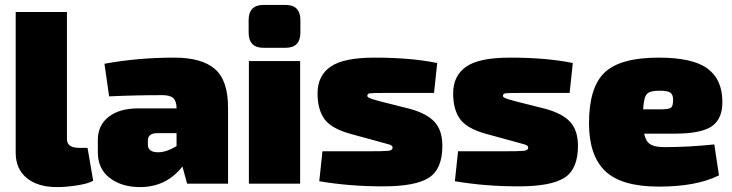

<svg xmlns="http://www.w3.org/2000/svg" viewBox="-20 -749 2987 783"><path d="M253 -700V-182Q253 -146 303 -146H337L360 -12Q340 0 294.5 7Q249 14 213 14Q134 14 89 -23Q44 -60 44 -126V-700Z M425 -356 406 -489Q542 -514 691 -514Q802 -514 856 -468Q910 -422 910 -310V0H743L724 -70Q658 14 551 14Q477 14 428 -23Q379 -60 379 -128V-178Q379 -238 423 -272.5Q467 -307 544 -307H700V-311Q699 -338 686 -349.5Q673 -361 641 -361Q531 -361 425 -356ZM583 -175V-159Q583 -128 625 -128Q658 -128 700 -153V-206H621Q583 -206 583 -175Z M1055 -729H1144Q1205 -729 1205 -667V-616Q1205 -554 1144 -554H1055Q994 -554 994 -616V-667Q994 -729 1055 -729ZM1204 0H995V-500H1204Z M1516 -174 1406 -204Q1329 -226 1302 -265Q1275 -304 1275 -368Q1275 -440 1328 -477Q1381 -514 1507 -514Q1656 -514 1763 -492L1750 -370H1553Q1499 -370 1488.5 -368.5Q1478 -367 1478 -358Q1478 -349 1512 -341Q1517 -339 1520 -338.5Q1523 -338 1527.5 -336.5Q1532 -335 1537 -334L1652 -305Q1721 -286 1752.5 -251.5Q1784 -217 1784 -154Q1784 -60 1729.5 -24.5Q1675 11 1542 11Q1404 11 1282 -10L1295 -132H1473Q1547 -132 1564 -134Q1581 -136 1581 -147Q1581 -149 1580.5 -150.5Q1580 -152 1578.5 -153.5Q1577 -155 1575.5 -156Q1574 -157 1571 -158.5Q1568 -160 1564.5 -160.5Q1561 -161 1555.5 -163Q1550 -165 1545 -166Q1540 -167 1532 -169.5Q1524 -172 1516 -174Z M2069 -174 1959 -204Q1882 -226 1855 -265Q1828 -304 1828 -368Q1828 -440 1881 -477Q1934 -514 2060 -514Q2209 -514 2316 -492L2303 -370H2106Q2052 -370 2041.5 -368.5Q2031 -367 2031 -358Q2031 -349 2065 -341Q2070 -339 2073 -338.5Q2076 -338 2080.5 -336.5Q2085 -335 2090 -334L2205 -305Q2274 -286 2305.5 -251.5Q2337 -217 2337 -154Q2337 -60 2282.5 -24.5Q2228 11 2095 11Q1957 11 1835 -10L1848 -132H2026Q2100 -132 2117 -134Q2134 -136 2134 -147Q2134 -149 2133.5 -150.5Q2133 -152 2131.5 -153.5Q2130 -155 2128.5 -156Q2127 -157 2124 -158.5Q2121 -160 2117.5 -160.5Q2114 -161 2108.5 -163Q2103 -165 2098 -166Q2093 -167 2085 -169.5Q2077 -172 2069 -174Z M2732 -204H2607Q2613 -173 2631.5 -161Q2650 -149 2690 -149Q2788 -149 2893 -160L2912 -34Q2821 12 2667 12Q2514 12 2448 -51.5Q2382 -115 2382 -246Q2382 -393 2446 -453.5Q2510 -514 2666 -514Q2804 -514 2864.5 -470Q2925 -426 2926 -336Q2927 -265 2883.5 -234.5Q2840 -204 2732 -204ZM2603 -303H2673Q2707 -303 2716 -309.5Q2725 -316 2725 -341Q2725 -364 2713.5 -371.5Q2702 -379 2672 -379Q2632 -380 2618.5 -366Q2605 -352 2603 -303Z"/></svg>

Font: Exo 2.0 Black
Style: Regular
Weight: 900
Designer: Natanael Gama
Version: Version 1.001;PS 001.001;hotconv 1.0.70;makeotf.lib2.5.58329